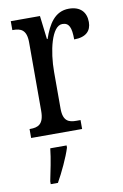

<svg xmlns="http://www.w3.org/2000/svg" viewBox="-87 -597 557 868"><g transform="rotate(-10 191.5 -162.5)"><path d="M23 0H257V-41H238C204 -41 177 -49 177 -108V-276C177 -370 202 -483 251 -483C282 -483 292 -460 292 -405C347 -405 371 -431 371 -471C371 -516 345 -546 292 -546C227 -546 196 -492 174 -428H171L158 -536H24V-495H27C62 -495 89 -486 89 -427V-113C89 -50 61 -41 26 -41H23ZM74 208V221H107C131 179 162 113 175 71V61H100C95 110 83 163 74 208Z"/></g></svg>

Font: Noto Serif Tamil ExtraCondensed
Style: Italic
Weight: 400
Width: 2
Italic angle: -12°
Designer: Indian Type Foundry, Tom Grace, and the Monotype Design Team
Foundry: Monotype Imaging Inc.
Version: Version 2.003